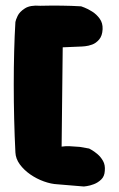

<svg xmlns="http://www.w3.org/2000/svg" viewBox="-20 -678 432 698"><path d="M189 -8Q166 -9 139.5 -18.5Q113 -28 90 -44Q67 -60 52 -80.5Q37 -101 36 -124Q33 -183 31.5 -245.5Q30 -308 30 -370.5Q30 -433 31.5 -491Q33 -549 36 -598Q37 -605 44 -620Q51 -635 70.5 -647.5Q90 -660 126 -657Q166 -658 203.5 -657.5Q241 -657 275 -655Q275 -655 287 -650.5Q299 -646 315 -636Q331 -626 342.5 -610Q354 -594 353 -572Q352 -548 340.5 -534.5Q329 -521 315 -516Q301 -511 290 -510Q279 -509 279 -509L208 -506L204 -145Q218 -147 232.5 -146.5Q247 -146 270 -144L304 -138Q304 -138 313 -133Q322 -128 334 -118Q346 -108 354.5 -93Q363 -78 361 -57Q360 -37 348 -25.5Q336 -14 321.5 -8.5Q307 -3 296 -1.5Q285 0 285 0Z"/></svg>

Font: Sour Gummy Black
Style: Regular
Weight: 900
Designer: Stefie Justprince
Foundry: Eifetstype
Version: Version 1.000